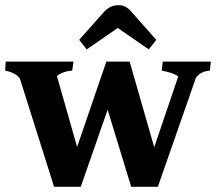

<svg xmlns="http://www.w3.org/2000/svg" viewBox="-35 -722 835 742"><path d="M-15 -449 -13 -484H249L244 -449Q208 -447 185 -428L263 -154L376 -484H466L561 -153L654 -427Q631 -442 590 -449L594 -484H780L776 -449Q758 -448 743.5 -440.5Q729 -433 722 -421L575 0H472L381 -298L277 0H174L42 -418Q27 -441 -15 -449ZM366 -675Q379 -689 392.5 -695.5Q406 -702 424 -702Q439 -702 450 -696Q461 -690 474 -675L569 -568L540 -531L420 -614L300 -531L271 -568Z"/></svg>

Font: Caladea
Style: Bold
Weight: 700
Designer: Carolina Giovagnoli and Andres Torresi
Foundry: Carolina Giovagnoli & Andres Torresi
Version: Version 1.001